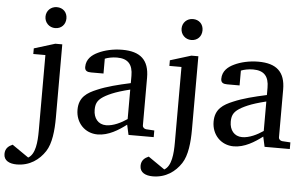

<svg xmlns="http://www.w3.org/2000/svg" viewBox="-138 -801 1796 1123"><g transform="rotate(5 759.5 -239.5)"><path d="M61 183 -36 116C-59 126 -79 141 -79 174C-79 214 -44 229 -3 229C74 229 129 188 163 136C194 89 202 12 202 -64V-494H161L38 -456V-423H109V21C109 87 103 159 61 183ZM152 -708C117 -708 90 -682 90 -647C90 -612 117 -585 152 -585C188 -585 213 -611 213 -647C213 -683 188 -708 152 -708Z M424 -129C424 -163 433 -181 455 -199C469 -210 489 -221 515 -232C541 -243 576 -254 621 -265V-92C586 -68 540 -45 498 -45C451 -45 424 -81 424 -129ZM555 -493C502 -493 451 -481 414 -463C380 -447 347 -421 347 -374C347 -351 362 -345 384 -345H457V-432C473 -439 501 -445 528 -445C593 -445 621 -412 621 -346V-303C548 -287 483 -271 427 -247C372 -224 324 -196 324 -121C324 -44 379 13 453 13C517 13 575 -24 621 -59L634 0H782V-39L734 -42C723 -43 713 -51 713 -63V-343C713 -447 661 -493 555 -493Z M860 183 763 116C740 126 720 141 720 174C720 214 755 229 796 229C873 229 928 188 962 136C993 89 1001 12 1001 -64V-494H960L837 -456V-423H908V21C908 87 902 159 860 183ZM951 -708C916 -708 889 -682 889 -647C889 -612 916 -585 951 -585C987 -585 1012 -611 1012 -647C1012 -683 987 -708 951 -708Z M1223 -129C1223 -163 1232 -181 1254 -199C1268 -210 1288 -221 1314 -232C1340 -243 1375 -254 1420 -265V-92C1385 -68 1339 -45 1297 -45C1250 -45 1223 -81 1223 -129ZM1354 -493C1301 -493 1250 -481 1213 -463C1179 -447 1146 -421 1146 -374C1146 -351 1161 -345 1183 -345H1256V-432C1272 -439 1300 -445 1327 -445C1392 -445 1420 -412 1420 -346V-303C1347 -287 1282 -271 1226 -247C1171 -224 1123 -196 1123 -121C1123 -44 1178 13 1252 13C1316 13 1374 -24 1420 -59L1433 0H1581V-39L1533 -42C1522 -43 1512 -51 1512 -63V-343C1512 -447 1460 -493 1354 -493Z"/></g></svg>

Font: Veleka
Style: Regular
Weight: 400
Designer: Stefan Peev, Context Ltd, 2016; SIL International, 1997-2014.
Foundry: Stefan Peev, Context Ltd, 2016
Version: Version 1.000